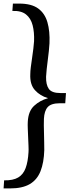

<svg xmlns="http://www.w3.org/2000/svg" viewBox="-42 -780 398 1071"><path d="M-22 271 -19 226Q31 227 59.5 210Q88 193 101 157.5Q114 122 117 69Q118 56 117 34Q116 12 115 -13.5Q114 -39 113 -62Q112 -85 113 -101Q116 -160 148.5 -190Q181 -220 225 -232V-233Q182 -245 153 -277Q124 -309 127 -367Q127 -383 130 -406.5Q133 -430 137 -457Q141 -484 144 -508.5Q147 -533 148 -550Q150 -600 140 -639Q130 -678 103 -699.5Q76 -721 27 -719L30 -760Q41 -760 48.5 -760Q56 -760 65 -760Q133 -760 170.5 -733Q208 -706 222.5 -656Q237 -606 234 -538Q233 -520 230.5 -495.5Q228 -471 224.5 -445Q221 -419 218.5 -394.5Q216 -370 215 -352Q214 -307 230.5 -284Q247 -261 295 -261H326L322 -204H292Q243 -204 224 -182.5Q205 -161 203 -117Q202 -102 202.5 -80.5Q203 -59 203.5 -34Q204 -9 204.5 14.5Q205 38 205 57Q203 127 184 175Q165 223 124 247Q83 271 14 271Q4 271 -3 271Q-10 271 -22 271Z"/></svg>

Font: Lora Medium
Style: Italic
Weight: 500
Italic angle: -3°
Designer: Olga Karpushina, Alexei Vanyashin (Cyrillic)
Foundry: Cyreal
Version: Version 3.004